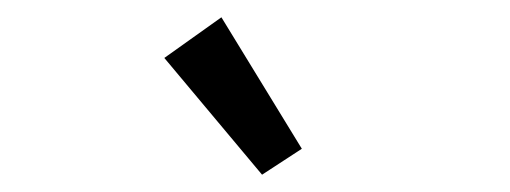

<svg xmlns="http://www.w3.org/2000/svg" viewBox="-20 -708 590 222"><path d="M283 -506 170 -641 236 -688 329 -536Z"/></svg>

Font: Inconsolata SemiExpanded Medium
Style: Regular
Weight: 500
Width: 6
Monospace: yes
Designer: Raph Levien, Cyreal, Brenton Simpson
Foundry: Raph Levien, Cyreal, Google
Version: Version 3.001; ttfautohint (v1.8.2.53-6de2)